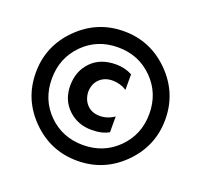

<svg xmlns="http://www.w3.org/2000/svg" viewBox="-121 -819 1008 963"><g transform="rotate(20 383.5 -337.5)"><path d="M383.5 -597Q273 -597 198.5 -522Q124 -447 124 -336Q124 -225 198.5 -150.5Q273 -76 383.5 -76Q494 -76 569 -151Q644 -226 644 -336.5Q644 -447 569 -522Q494 -597 383.5 -597ZM627.5 -581Q729 -479 729 -337Q729 -195 627.5 -93.5Q526 8 383.5 8Q241 8 139.5 -93.5Q38 -195 38 -337.5Q38 -480 140 -581.5Q242 -683 384 -683Q526 -683 627.5 -581ZM399 -162Q323 -162 272.5 -211Q222 -260 222.5 -336.5Q223 -413 271.5 -463Q320 -513 403 -513Q451 -513 490 -492V-409Q456 -431 414.5 -431Q373 -431 346 -405.5Q319 -380 318 -336Q320 -294 345.5 -268Q371 -242 412.5 -242Q454 -242 490 -267V-183Q454 -162 399 -162Z"/></g></svg>

Font: Hind Jalandhar SemiBold
Style: Regular
Weight: 600
Designer: Namrata Goyal
Foundry: Indian Type Foundry
Version: Version 0.702;PS 1.0;hotconv 1.0.81;makeotf.lib2.5.63406